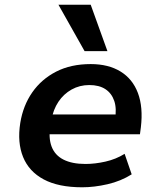

<svg xmlns="http://www.w3.org/2000/svg" viewBox="-20 -785 682 815"><path d="M329 10Q228 10 165.5 -23.5Q103 -57 78 -118.5Q53 -180 66 -263Q78 -337 117 -393Q156 -449 218.5 -481Q281 -513 365 -513Q440 -513 491.5 -481.5Q543 -450 565.5 -390Q588 -330 578 -245L574 -215H167L179 -299H486L468 -277Q476 -324 465 -356.5Q454 -389 427.5 -406.5Q401 -424 359 -424Q318 -424 284 -405Q250 -386 228 -353Q206 -320 198 -275L194 -254Q185 -200 199 -163Q213 -126 249.5 -107.5Q286 -89 343 -89Q383 -89 427.5 -99Q472 -109 509 -132L539 -45Q493 -16 436.5 -3Q380 10 329 10ZM339 -568 228 -765H365L436 -568Z"/></svg>

Font: Nunito Sans 6pt
Style: Bold Italic
Weight: 700
Italic angle: -9°
Version: Version 3.101;gftools[0.9.27]